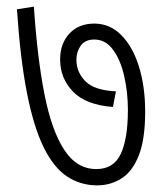

<svg xmlns="http://www.w3.org/2000/svg" viewBox="-20 -608 493 578"><path d="M417 -272Q417 -189 398 -140.5Q379 -92 346 -71Q313 -50 273 -50Q222 -50 181.5 -77Q141 -104 111 -165.5Q81 -227 61 -329Q41 -431 31 -580L82 -588Q92 -436 113.5 -326Q135 -216 173 -157.5Q211 -99 270 -99Q322 -99 343.5 -144.5Q365 -190 365 -277Q365 -330 354 -378.5Q343 -427 320.5 -458Q298 -489 264 -489Q236 -489 223 -470.5Q210 -452 210 -428Q210 -391 237 -363.5Q264 -336 329 -333L320 -286Q239 -292 200 -332Q161 -372 161 -429Q161 -477 189 -507Q217 -537 264 -537Q311 -537 345.5 -502Q380 -467 398.5 -407Q417 -347 417 -272Z"/></svg>

Font: Noto Sans Condensed Light
Style: Regular
Weight: 300
Width: 3
Designer: Monotype Design Team
Foundry: Monotype Imaging Inc.
Version: Version 2.013; ttfautohint (v1.8.4.7-5d5b)